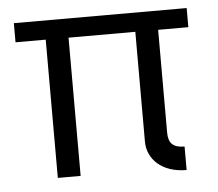

<svg xmlns="http://www.w3.org/2000/svg" viewBox="-41 -514 648 570"><g transform="rotate(-5 282.5 -229.5)"><path d="M535 -469H20V-412H110V0H178V-412H377V-85C377 -33 419 10 493 10V-60C459 -60 445 -74 445 -106V-412H535Z"/></g></svg>

Font: UULA Sans Medium
Style: Regular
Weight: 500
Designer: Mohamed Gaber, Laura Garcia Mut
Foundry: Kief Type Foundry
Version: Version 3.006;hotconv 1.0.109;makeotfexe 2.5.65596